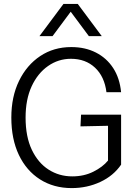

<svg xmlns="http://www.w3.org/2000/svg" viewBox="-20 -951 690 983"><path d="M347 12Q255 12 185 -32.5Q115 -77 76.5 -158Q38 -239 38 -349Q38 -456 77.5 -537Q117 -618 186 -664Q255 -710 345 -710Q416 -710 471 -682Q526 -654 559.5 -602.5Q593 -551 600 -479H525Q515 -559 466.5 -604.5Q418 -650 343 -650Q279 -650 226 -613Q173 -576 142 -509Q111 -442 111 -349Q111 -251 143 -184Q175 -117 229 -82.5Q283 -48 350 -48Q410 -48 458 -72Q506 -96 533 -129V-307L392 -304L395 -364H600V-108Q561 -51 493.5 -19.5Q426 12 347 12ZM182 -766 305 -931H378L501 -766H435L342 -891L249 -766Z"/></svg>

Font: Azeret Mono ExtraLight
Style: Regular
Weight: 250
Designer: Martin Vácha
Foundry: Displaay
Version: Version 1.002